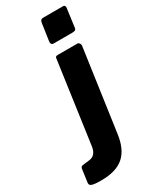

<svg xmlns="http://www.w3.org/2000/svg" viewBox="-327 -801 833 1030"><g transform="rotate(-30 89.0 -286.0)"><path d="M274 -719C275 -722 275 -724 275 -727C275 -733 273 -742 264 -742H137C127 -742 121 -735 119 -722L103 -613C103 -600 108 -594 118 -594H233C252 -594 259 -598 260 -615ZM245 -508C245 -509 245 -510 245 -511C245 -519 238 -530 229 -530H107C96 -530 92 -527 91 -515L21 -17C16 23 -2 41 -29 44L-71 49C-80 50 -85 56 -86 66L-97 145C-97 146 -97 147 -97 148C-97 163 -84 170 -27 170C96 170 156 118 173 -1Z"/></g></svg>

Font: Libre Franklin
Style: Bold Italic
Weight: 700
Italic angle: -8°
Designer: Pablo Impallari, Rodrigo Fuenzalida
Foundry: Impallari Type
Version: Version 1.002; ttfautohint (v1.5)